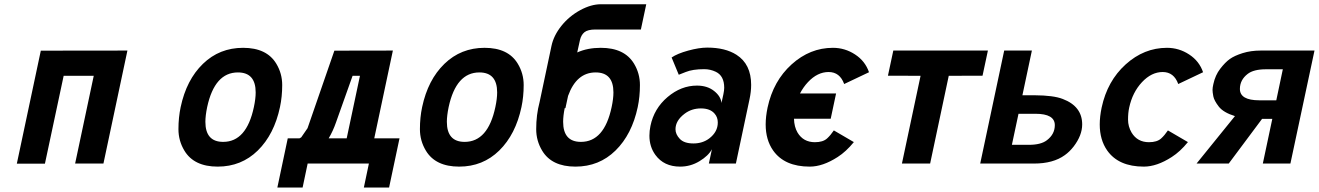

<svg xmlns="http://www.w3.org/2000/svg" viewBox="-20 -759 6120 891"><path d="M169.4 -523.9 571.3 -524.4 460 0H328.6L415 -407.2H275.4L188.5 0.5H58.1Z M941.4 -262.2Q933.1 -222.2 933.1 -193.8Q933.1 -100.6 1015.6 -100.6Q1124 -100.6 1158.2 -262.2Q1166.5 -301.3 1166.5 -330.1Q1166.5 -422.9 1084 -422.9Q976.1 -422.9 941.4 -262.2ZM818.4 -262.2Q845.2 -388.7 921.9 -462.9Q998.5 -537.1 1108.2 -537.1Q1217.8 -537.1 1262.2 -463.4Q1289.6 -418 1289.6 -364.3Q1289.6 -310.5 1279.3 -262.2Q1252.4 -135.3 1176.3 -60.5Q1100.1 14.2 990.2 14.2Q880.4 14.2 835.9 -59.6Q808.1 -105.5 808.1 -159.7Q808.1 -213.9 818.4 -262.2Z M1785.6 111.3H1668.5L1691.9 0H1407.7L1384.3 111.3H1267.1L1315.4 -117.2H1370.1Q1373 -118.7 1377.9 -121.6L1407.2 -164.1L1531.7 -523.9L1803.2 -524.4L1716.8 -117.2H1834ZM1588.9 -117.2 1650.4 -407.2H1616.2L1539.6 -191.9Q1525.4 -150.9 1505.4 -117.2Z M2062 -262.2Q2053.7 -222.2 2053.7 -193.8Q2053.7 -100.6 2136.2 -100.6Q2244.6 -100.6 2278.8 -262.2Q2287.1 -301.3 2287.1 -330.1Q2287.1 -422.9 2204.6 -422.9Q2096.7 -422.9 2062 -262.2ZM1939 -262.2Q1965.8 -388.7 2042.5 -462.9Q2119.1 -537.1 2228.8 -537.1Q2338.4 -537.1 2382.8 -463.4Q2410.2 -418 2410.2 -364.3Q2410.2 -310.5 2399.9 -262.2Q2373 -135.3 2296.9 -60.5Q2220.7 14.2 2110.8 14.2Q2001 14.2 1956.5 -59.6Q1928.7 -105.5 1928.7 -159.7Q1928.7 -213.9 1939 -262.2Z M2768.6 -739.3H2979L2954.1 -622.1H2743.7Q2707.5 -622.1 2692.1 -609.4Q2676.8 -596.7 2671.4 -573.2L2658.7 -515.6Q2706.5 -537.1 2768.1 -537.1Q2877.9 -537.1 2922.4 -463.4Q2949.7 -418 2949.7 -364.3Q2949.7 -310.5 2939.5 -262.2Q2912.6 -135.3 2836.4 -60.5Q2760.3 14.2 2650.4 14.2Q2540.5 14.2 2496.1 -59.6Q2468.3 -105.5 2468.3 -159.7Q2468.3 -226.1 2483.9 -284.7L2539.1 -545.4Q2549.3 -594.2 2585.4 -639.2Q2621.6 -684.1 2672.4 -711.7Q2723.1 -739.3 2768.6 -739.3ZM2600.6 -257.3Q2593.3 -221.2 2593.3 -193.8Q2593.3 -100.6 2675.8 -100.6Q2784.2 -100.6 2818.4 -262.2Q2826.7 -301.3 2826.7 -330.1Q2826.7 -422.9 2744.1 -422.9Q2655.3 -422.9 2616.2 -314L2604 -257.3Z M3296.4 -231.4Q3275.9 -255.9 3232.7 -255.9Q3189.5 -255.9 3156.7 -231Q3114.7 -199.2 3114.7 -159.2Q3114.7 -135.7 3134.8 -114.5Q3154.8 -93.3 3197.8 -93.3Q3240.7 -93.3 3271.5 -116.7Q3311 -147 3311 -190.4Q3311 -214.8 3296.4 -231.4ZM3214.4 -361.8Q3262.2 -361.8 3293.7 -336.9Q3325.2 -312 3328.1 -281.2L3336.9 -321.3Q3340.8 -339.8 3340.8 -351.6Q3340.8 -407.2 3301.8 -425.8Q3276.4 -438 3248 -438Q3194.3 -438 3162.1 -424.8Q3157.2 -422.9 3129.9 -412.1L3096.7 -492.2Q3123 -510.3 3173.6 -524.2Q3224.1 -538.1 3262.2 -538.1Q3345.2 -538.1 3397.5 -504.9Q3465.8 -461.4 3465.8 -365.2Q3465.8 -333 3458 -297.4L3395 0H3269.5L3283.7 -66.4Q3267.6 -36.1 3226.1 -11Q3184.6 14.2 3136.2 14.2Q3061 14.2 3021.5 -40Q2993.7 -78.1 2993.7 -129.4Q2993.7 -151.9 2998.5 -174.8Q3015.1 -255.4 3077.9 -308.6Q3140.6 -361.8 3214.4 -361.8Z M3897.5 -369.1Q3877.4 -424.8 3825.4 -424.8Q3773.4 -424.8 3729.5 -377.9Q3708 -355 3692.4 -325.2H3859.9L3835 -208H3664.6Q3665.5 -170.4 3681.2 -143.6Q3708 -99.1 3761.7 -99.1Q3799.3 -99.1 3818.4 -116.7Q3834 -130.9 3849.6 -153.8L3942.4 -99.6Q3906.2 -55.2 3867.2 -30.3Q3798.3 14.2 3737.8 14.2Q3620.6 14.2 3567.9 -60.5Q3533.2 -109.9 3533.2 -181.6Q3533.2 -217.8 3542 -259.8Q3568.4 -383.3 3653.6 -460.2Q3738.8 -537.1 3845.2 -537.1Q3900.9 -537.1 3948 -506.3Q3995.1 -475.6 4012.7 -423.8Z M4125.5 -524.4H4564.5L4539.6 -407.7L4382.8 -407.2L4296.4 0H4165.5L4252 -407.2L4100.6 -407.7Z M4706.5 -231 4675.8 -86.9H4754.4Q4811 -86.9 4838.4 -108.4Q4875 -136.2 4875 -178.2Q4875 -231 4785.2 -231ZM4640.1 -524.4H4768.6L4724.6 -316.9H4781.7Q4869.1 -316.4 4911.6 -299.8Q5002 -265.6 5002 -181.6Q5002 -130.9 4962.4 -79.1Q4943.4 -54.7 4921.4 -39.1Q4867.7 0 4778.3 0H4528.8Z M5447.8 -369.1Q5427.7 -424.8 5375.7 -424.8Q5323.7 -424.8 5279.5 -377.7Q5235.4 -330.6 5220.2 -259.8Q5214.8 -235.8 5214.8 -203.9Q5214.8 -171.9 5231.4 -143.6Q5258.3 -99.1 5312 -99.1Q5349.6 -99.1 5368.7 -116.7Q5384.3 -130.9 5399.9 -153.8L5492.7 -99.6Q5456.5 -55.2 5417.5 -30.3Q5348.6 14.2 5288.1 14.2Q5170.9 14.2 5118.2 -60.5Q5083.5 -109.9 5083.5 -181.6Q5083.5 -217.8 5092.3 -259.8Q5118.7 -383.3 5203.9 -460.2Q5289.1 -537.1 5395.5 -537.1Q5451.2 -537.1 5498.3 -506.3Q5545.4 -475.6 5563 -423.8Z M5968.3 0H5840.3L5884.3 -207.5H5836.9L5682.1 0H5532.7L5710.9 -220.2Q5657.2 -236.8 5635.7 -264.6Q5614.3 -292.5 5610.6 -311.8Q5606.9 -331.1 5606.9 -341.8Q5606.9 -352.5 5610.8 -369.1Q5619.6 -410.2 5642.6 -439.9Q5665.5 -469.7 5687 -485.1Q5708.5 -500.5 5746.6 -512.5Q5784.7 -524.4 5830.6 -524.4H6080.1ZM5902.8 -293.5 5933.1 -437.5H5854.5Q5797.9 -437.5 5770 -416Q5733.9 -388.2 5733.9 -346.2Q5733.9 -293.5 5824.2 -293.5Z"/></svg>

Font: Tuffy
Style: BoldItalic
Weight: 700
Italic angle: -12°
Designer: Thatcher Ulrich, Karoly Barta, Michael Everson
Version: Version 001.271